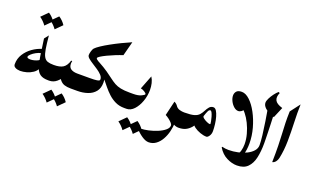

<svg xmlns="http://www.w3.org/2000/svg" viewBox="-84 -989 2608 1609"><g transform="rotate(20 1220.5 -184.5)"><path d="M327.6 0Q282.7 0 257.6 -16.8Q232.4 -33.7 219.2 -71Q206.1 -108.4 197.3 -169.2Q188.5 -230 176.3 -317.4L206.1 -355.5Q212.9 -282.2 220.2 -238.5Q227.5 -194.8 240 -172.9Q252.4 -150.9 273.2 -143.8Q293.9 -136.7 327.6 -136.7Q336.4 -136.7 342.5 -124.3Q348.6 -111.8 351.8 -95.7Q355 -79.6 355 -68.4Q355 -56.2 351.3 -40Q347.7 -23.9 341.6 -12Q335.4 0 327.6 0ZM80.1 6.3Q70.3 6.3 55.9 3.4Q41.5 0.5 30.5 -7.8Q19.5 -16.1 19.5 -32.2Q19.5 -81.5 44.9 -121.8Q70.3 -162.1 110.4 -190.2Q150.4 -218.3 194.3 -231L198.2 -194.3Q175.8 -190.4 152.8 -177.7Q129.9 -165 114.3 -150.4Q98.6 -135.7 98.6 -126Q98.6 -112.8 129.9 -112.8Q143.1 -112.8 161.4 -117.4Q179.7 -122.1 193.4 -128.9Q207 -135.7 206.1 -142.6L229 -70.8Q217.3 -44.4 192.1 -27.3Q167 -10.3 137 -2Q106.9 6.3 80.1 6.3ZM141.6 -535.2Q176.8 -512.2 199.2 -477.5L141.6 -419.9Q118.7 -453.1 84 -477.5ZM233.4 -535.2Q268.6 -512.2 291 -477.5L233.4 -419.9Q210.4 -453.1 175.8 -477.5Z M327.6 0Q318.4 0 309.1 -20Q299.8 -40 299.8 -68.4Q299.8 -97.2 309.1 -116.9Q318.4 -136.7 327.6 -136.7H330.1Q381.8 -136.7 410.6 -154.5Q439.5 -172.4 454.1 -221.2L463.4 -219.7Q460.4 -206.5 460.4 -196.3Q460.4 -164.1 482.2 -150.4Q503.9 -136.7 540 -136.7H542.5Q552.2 -136.7 565.7 -116.9Q579.1 -97.2 579.1 -68.4Q579.1 -40 565.9 -20Q552.7 0 542.5 0H530.3Q496.1 0 472.7 -7.6Q449.2 -15.1 431.9 -36.9Q414.6 -58.6 397.5 -100.1L457 -90.3Q433.1 -50.3 404.1 -25.1Q375 0 337.4 0ZM380.9 64.5Q416 87.4 438.5 122.1L380.9 179.7Q357.9 146.5 323.2 122.1ZM472.7 64.5Q507.8 87.4 530.3 122.1L472.7 179.7Q449.7 146.5 415 122.1Z M882.8 -541 849.6 -413.6Q820.3 -404.3 785.6 -390.4Q751 -376.5 719.7 -361.6Q688.5 -346.7 668.7 -334.2Q648.9 -321.8 648.9 -314.5Q648.9 -305.7 667.5 -295.2Q686 -284.7 710 -266.6Q733.9 -248.5 752.4 -218.3Q771 -188 771 -139.6Q771 -89.8 746.1 -59.1Q721.2 -28.3 679.7 -14.2Q638.2 0 588.9 0H542.5Q532.7 0 523.2 -20Q513.7 -40 513.7 -68.4Q513.7 -97.2 523.2 -116.9Q532.7 -136.7 542.5 -136.7H647Q694.3 -136.7 713.1 -139.9Q731.9 -143.1 734.9 -147.7Q737.8 -152.3 737.8 -157.2Q737.8 -176.3 721.4 -193.8Q705.1 -211.4 681.2 -227.5Q657.2 -243.7 633.1 -258.8Q608.9 -273.9 592.5 -288.1Q576.2 -302.2 576.2 -315.9Q576.2 -329.6 582.3 -350.3Q588.4 -371.1 596.2 -379.9Q609.9 -394.5 640.4 -414.8Q670.9 -435.1 711.7 -457.5Q752.4 -480 797.1 -501.7Q841.8 -523.4 882.8 -541ZM675.8 -290.5Q730 -261.2 764.4 -237.1Q798.8 -212.9 823 -194.3Q847.2 -175.8 870.4 -162.8Q893.6 -149.9 925 -143.3Q956.5 -136.7 1005.9 -136.7Q1014.2 -136.7 1020.3 -124.8Q1026.4 -112.8 1029.5 -96.7Q1032.7 -80.6 1032.7 -67.9Q1032.7 -54.7 1029.3 -38.8Q1025.9 -22.9 1019.8 -11.5Q1013.7 0 1005.9 0Q961.9 0 926.8 -16.8Q891.6 -33.7 863.3 -59.8Q835 -85.9 811.8 -114.5Q788.6 -143.1 768.6 -167.7Q748.5 -192.4 730 -205.1Z M1005.9 -136.7H1037.6Q1081.5 -136.7 1108.2 -149.4Q1134.8 -162.1 1134.8 -169.4Q1134.8 -176.8 1116.7 -188.2Q1098.6 -199.7 1082 -202.1L1130.4 -326.2Q1145.5 -302.2 1152.1 -273.9Q1158.7 -245.6 1158.7 -215.3Q1158.7 -163.1 1140.9 -113.5Q1123 -64 1093.3 -32Q1063.5 0 1026.9 0H1005.9Q998 0 992.7 -12.7Q987.3 -25.4 984.6 -42Q981.9 -58.6 981.9 -69.8Q981.9 -81.5 984.6 -97.2Q987.3 -112.8 992.7 -124.8Q998 -136.7 1005.9 -136.7ZM1057.1 64.5Q1092.3 87.4 1114.7 122.1L1057.1 179.7Q1034.2 146.5 999.5 122.1ZM1148.9 64.5Q1184.1 87.4 1206.5 122.1L1148.9 179.7Q1126 146.5 1091.3 122.1Z M1171.4 120.6 1174.8 113.8Q1183.6 115.2 1195.3 115.2Q1223.6 115.2 1262.7 106.7Q1301.8 98.1 1339.1 82.8Q1376.5 67.4 1401.1 47.1Q1425.8 26.9 1425.8 2.9Q1425.8 -5.4 1414.3 -18.1Q1402.8 -30.8 1386.2 -43.5Q1369.6 -56.2 1354 -64L1384.8 -193.8Q1412.1 -181.2 1425.5 -151.9Q1439 -122.6 1443.4 -89.1Q1447.8 -55.7 1447.8 -30.3Q1447.8 9.3 1437.7 49.8Q1427.7 90.3 1408.4 124.5Q1389.2 158.7 1360.8 179.4Q1332.5 200.2 1296.4 200.2Q1269 200.2 1235.1 177.2Q1201.2 154.3 1171.4 120.6ZM1491.7 -136.7Q1502 -136.7 1508.5 -124.5Q1515.1 -112.3 1518.6 -96.2Q1522 -80.1 1522 -68.4Q1522 -57.1 1518.6 -40.8Q1515.1 -24.4 1508.5 -12.2Q1502 0 1491.7 0Q1468.3 0 1448.7 -10.5Q1429.2 -21 1415 -35.6V-168Q1429.7 -148.4 1450.9 -142.6Q1472.2 -136.7 1491.7 -136.7Z M1491.7 0Q1483.4 0 1477.5 -12.2Q1471.7 -24.4 1469 -40.8Q1466.3 -57.1 1466.3 -68.4Q1466.3 -80.1 1469 -96.2Q1471.7 -112.3 1477.5 -124.5Q1483.4 -136.7 1491.7 -136.7Q1551.3 -136.7 1580.3 -145.3Q1609.4 -153.8 1624.5 -171.9Q1638.2 -187.5 1648.7 -208.5Q1659.2 -229.5 1672.9 -245.6Q1686.5 -261.7 1708.5 -261.7Q1724.1 -261.7 1735.8 -243.2Q1747.6 -224.6 1755.9 -195.6Q1764.2 -166.5 1768.3 -133.5Q1772.5 -100.6 1772.5 -71.8Q1772.5 -46.4 1759.8 -27.8Q1747.1 -9.3 1735.8 -9.3Q1710 -9.3 1679.4 -20.3Q1648.9 -31.2 1627.2 -46.9Q1605.5 -62.5 1605.5 -76.2L1656.2 -165Q1652.8 -156.7 1667 -145.5Q1681.2 -134.3 1699.5 -126.2Q1717.8 -118.2 1726.6 -118.2Q1731.9 -118.2 1731.9 -123Q1731.9 -128.4 1728.8 -145Q1725.6 -161.6 1720.2 -180.9Q1714.8 -200.2 1707.8 -214.4Q1700.7 -228.5 1693.4 -228.5Q1682.1 -229 1674.1 -212.4Q1666 -195.8 1657.7 -169.9Q1649.4 -144 1637.7 -114.7Q1626 -85.4 1607.7 -59.3Q1589.4 -33.2 1561.3 -16.6Q1533.2 0 1491.7 0Z M2133.8 -440.4 2200.7 -410.2Q2202.6 -393.6 2204.1 -362.3Q2205.6 -331.1 2206.8 -293.7Q2208 -256.3 2209 -220.5Q2210 -184.6 2210.4 -158Q2210.9 -131.3 2210.9 -121.6Q2210.9 -51.3 2198.5 5.6Q2186 62.5 2152.8 96.2Q2119.6 129.9 2057.6 129.9Q2013.2 129.9 1966.1 106.2Q1918.9 82.5 1887.7 30.8L1890.6 24.4Q1918.5 31.7 1949.2 31.7Q1990.2 31.7 2031.2 22.7Q2072.3 13.7 2105.7 -2.9Q2139.2 -19.5 2159.4 -43Q2179.7 -66.4 2179.7 -95.7Q2179.7 -127.4 2173.6 -180.2Q2167.5 -232.9 2157 -299.8Q2146.5 -366.7 2133.8 -440.4ZM2177.7 -568.8 2189 -563Q2170.9 -522.9 2184.3 -495.6Q2197.8 -468.3 2252 -452.6L2211.4 -356.4Q2149.9 -379.4 2127 -401.4Q2104 -423.3 2104 -447.3Q2104 -463.4 2115.7 -486.8Q2127.4 -510.3 2144.5 -533Q2161.6 -555.7 2177.7 -568.8ZM1888.2 -464.4Q1923.3 -464.4 1960 -429.9Q1996.6 -395.5 2027.1 -338.6Q2057.6 -281.7 2076.4 -213.9Q2095.2 -146 2095.2 -78.6Q2095.2 -51.3 2091.8 -24.9Q2088.4 1.5 2080.1 25.9Q2075.2 41 2061.8 43.7Q2048.3 46.4 2026.9 47.4Q2043.9 26.4 2051.5 -1Q2059.1 -28.3 2059.1 -59.1Q2059.1 -102.5 2046.6 -148.4Q2034.2 -194.3 2013.9 -235.4Q1993.7 -276.4 1969.7 -305.9Q1945.8 -335.4 1922.4 -346.2H1965.3Q1954.6 -322.8 1940.9 -312.7Q1927.2 -302.7 1913.1 -302.7Q1892.1 -302.7 1872.6 -320.1Q1853 -337.4 1840.6 -362.5Q1828.1 -387.7 1828.1 -411.1Q1828.1 -433.1 1841.8 -448.7Q1855.5 -464.4 1888.2 -464.4Z M2320.3 -447.3 2386.2 -533.7Q2383.8 -457 2387.2 -373.5Q2390.6 -290 2389.6 -208Q2388.7 -126 2373 -52.2Q2368.7 -31.7 2356.7 -16.6Q2344.7 -1.5 2327.6 2.4Q2329.6 -83.5 2328.1 -143.8Q2326.7 -204.1 2324 -251.2Q2321.3 -298.3 2319.8 -344.2Q2318.4 -390.1 2320.3 -447.3Z"/></g></svg>

Font: Lateef ExtraBold
Style: Regular
Weight: 800
Designer: SIL International
Foundry: SIL International
Version: Version 4.200